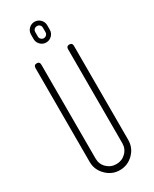

<svg xmlns="http://www.w3.org/2000/svg" viewBox="-236 -981 839 1046"><g transform="rotate(-30 183.5 -457.5)"><path d="M236 -873V-845Q236 -824 221 -809Q206 -794 185 -794Q164 -794 149 -809Q134 -824 134 -845V-873Q134 -894 149 -909Q164 -924 185 -924Q206 -924 221 -909Q236 -894 236 -873ZM209 -845V-873Q209 -884 202 -890.5Q195 -897 185 -897Q175 -897 168 -890.5Q161 -884 161 -873V-845Q161 -835 168 -828Q175 -821 185 -821Q195 -821 202 -828Q209 -835 209 -845ZM306 -703V-112Q306 -62 271 -27Q235 9 185 9Q136 9 100 -27Q64 -63 64 -112V-703Q64 -722 83 -722Q101 -722 101 -703V-112Q101 -77 125.5 -53Q150 -29 185 -29Q220 -29 244.5 -53Q269 -77 269 -112V-703Q269 -722 287 -722Q306 -722 306 -703Z"/></g></svg>

Font: Aaram
Style: Regular
Weight: 400
Designer: Tharique Azeez
Foundry: Tharique Azeez
Version: Version 1.7